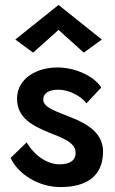

<svg xmlns="http://www.w3.org/2000/svg" viewBox="-20 -743 464 777"><path d="M217 -622 319 -530 392 -583 217 -723 42 -583 114 -530ZM88 -167 23 -104C53 -38 136 14 225 14C329 14 397 -29 397 -130C397 -203 336 -241 270 -267C216 -289 155 -307 155 -339C155 -368 180 -380 217 -380C254 -380 305 -358 330 -325L390 -389C361 -434 287 -470 212 -470C129 -470 49 -426 49 -344C49 -265 113 -234 175 -208C229 -186 286 -168 286 -125C286 -92 261 -78 220 -78C175 -78 121 -110 88 -167Z"/></svg>

Font: Jost Medium
Style: Regular
Weight: 500
Version: Version 3.710